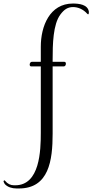

<svg xmlns="http://www.w3.org/2000/svg" viewBox="-135 -783 523 1087"><path d="M-41 284H-28C142 284 163 125 163 -26V-407H226C234 -407 238 -415 238 -422C238 -428 236 -433 229 -433H163V-445C163 -532 165 -645 207 -701C228 -729 248 -743 279 -743C306 -743 336 -731 359 -705C361 -703 363 -702 364 -702C367 -702 368 -707 368 -712V-717C362 -758 311 -763 278 -763C146 -763 96 -634 96 -519V-433H45C38 -433 33 -425 33 -417C33 -412 36 -407 41 -407H96V-32C96 69 91 266 -49 266H-56C-75 266 -92 258 -106 241C-107 239 -108 238 -110 238C-112 238 -115 241 -115 244C-115 245 -114 246 -114 247C-113 251 -110 256 -107 260C-92 276 -68 284 -41 284Z"/></svg>

Font: Style Script
Style: Regular
Weight: 400
Designer: Robert E. Leuschke
Foundry: Robert E. Leuschke
Version: Version 1.010